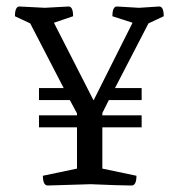

<svg xmlns="http://www.w3.org/2000/svg" viewBox="-20 -571 550 591"><path d="M416 -216V-179H295V-52L400 -30Q400 0 385 0Q352 0 259 -4L127 0Q112 0 112 -30L217 -52V-179H100V-216H217V-222L195 -263H100V-300H176L73 -499L26 -521Q26 -551 40 -551L118 -547L191 -551Q205 -551 205 -521L146 -501L268 -262L388 -501L326 -521Q326 -551 340 -551L408 -547L470 -551Q484 -551 484 -521L437 -499L334 -300H416V-263H315L295 -223V-216Z"/></svg>

Font: Mate
Style: Regular
Weight: 400
Designer: Eduardo Rodriguez Tunni
Foundry: Eduardo Rodriguez Tunni
Version: Version 1.002